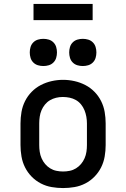

<svg xmlns="http://www.w3.org/2000/svg" viewBox="-20 -946 640 974"><path d="M300 8Q271 8 242 3Q213 -2 187 -15.5Q161 -29 140.5 -50Q120 -71 107 -97Q94 -123 89 -152Q84 -181 84 -210V-320Q84 -349 89 -378Q94 -407 107 -433Q120 -459 140.5 -480Q161 -501 187 -514.5Q213 -528 242 -534.5Q271 -541 300 -541Q329 -541 358 -534.5Q387 -528 413 -514.5Q439 -501 459.5 -480Q480 -459 493 -433Q506 -407 511 -378Q516 -349 516 -320V-210Q516 -181 511 -152Q506 -123 493 -97Q480 -71 459.5 -50Q439 -29 413 -15.5Q387 -2 358 3Q329 8 300 8ZM300 -76Q317 -76 334 -79.5Q351 -83 365.5 -92Q380 -101 391 -114Q402 -127 409 -143Q416 -159 418.5 -176Q421 -193 421 -210V-320Q421 -337 418 -354Q415 -371 408.5 -387Q402 -403 391 -416.5Q380 -430 365 -438.5Q350 -447 333 -450.5Q316 -454 298 -454Q281 -454 264.5 -450Q248 -446 233.5 -437.5Q219 -429 208 -415.5Q197 -402 190.5 -386.5Q184 -371 181.5 -354Q179 -337 179 -320V-210Q179 -193 181.5 -176Q184 -159 191 -143Q198 -127 209 -114Q220 -101 234.5 -92Q249 -83 266 -79.5Q283 -76 300 -76ZM400 -611Q386 -611 372.5 -615Q359 -619 349 -629Q339 -639 335 -652.5Q331 -666 331 -680Q331 -694 335 -707.5Q339 -721 349 -731Q359 -741 372.5 -745Q386 -749 400 -749Q414 -749 427.5 -745Q441 -741 451 -731Q461 -721 465 -707.5Q469 -694 469 -680Q469 -666 465 -652.5Q461 -639 451 -629Q441 -619 427.5 -615Q414 -611 400 -611ZM200 -611Q186 -611 172.5 -615Q159 -619 149 -629Q139 -639 135 -652.5Q131 -666 131 -680Q131 -694 135 -707.5Q139 -721 149 -731Q159 -741 172.5 -745Q186 -749 200 -749Q214 -749 227.5 -745Q241 -741 251 -731Q261 -721 265 -707.5Q269 -694 269 -680Q269 -666 265 -652.5Q261 -639 251 -629Q241 -619 227.5 -615Q214 -611 200 -611ZM150 -844V-926H450V-844Z"/></svg>

Font: Iosevka Curly Slab MdEx
Style: Regular
Weight: 500
Width: 7
Monospace: yes
Designer: Belleve Invis
Foundry: Belleve Invis
Version: Version 11.1.0; ttfautohint (v1.8.3)